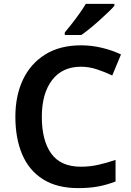

<svg xmlns="http://www.w3.org/2000/svg" viewBox="-20 -957 675 987"><path d="M396 -614Q300 -614 247.5 -545Q195 -476 195 -356Q195 -235 243.5 -167.5Q292 -100 396 -100Q441 -100 484 -109.5Q527 -119 574 -135V-24Q530 -7 485 1.5Q440 10 382 10Q273 10 201 -35.5Q129 -81 94 -163.5Q59 -246 59 -357Q59 -465 98 -547.5Q137 -630 212.5 -677Q288 -724 397 -724Q450 -724 503 -711.5Q556 -699 602 -677L557 -569Q519 -587 478.5 -600.5Q438 -614 396 -614ZM568 -927Q556 -913 535 -893Q514 -873 489.5 -851Q465 -829 441 -809.5Q417 -790 398 -777H313V-790Q329 -809 349 -834.5Q369 -860 388.5 -887.5Q408 -915 421 -937H568Z"/></svg>

Font: Noto Sans Adlam SemiBold
Style: Regular
Weight: 600
Version: Version 3.001